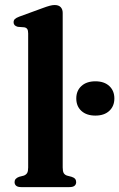

<svg xmlns="http://www.w3.org/2000/svg" viewBox="-20 -764 487 784"><path d="M236 -711.5V-80Q236 -64.5 240.2 -57.2Q244.5 -50 253.5 -47L272.5 -42Q282 -39 286.5 -33.8Q291 -28.5 291 -20.5Q291 -11 284.5 -5.5Q278 0 263.5 0H66.5Q52.5 0 46 -5.5Q39.5 -11 39.5 -20.5Q39.5 -28 44 -33.2Q48.5 -38.5 58 -42L77.5 -47Q86.5 -50.5 90.8 -57.5Q95 -64.5 95 -80V-627.5Q95 -640 91.2 -645.5Q87.5 -651 79 -652.5L52.5 -654.5Q43.5 -657 39.5 -661.5Q35.5 -666 35.5 -673Q35.5 -681 40.5 -686Q45.5 -691 58.5 -696L151.5 -730Q171.5 -737.5 183 -740.5Q194.5 -743.5 203 -743.5Q219.5 -743.5 227.8 -734.8Q236 -726 236 -711.5ZM369.5 -292Q333.5 -292 312.5 -311Q291.5 -330 291.5 -362Q291.5 -393.5 312.5 -412.8Q333.5 -432 369.5 -432Q405.5 -432 426.2 -412.8Q447 -393.5 447 -362Q447 -330.5 426.2 -311.2Q405.5 -292 369.5 -292Z"/></svg>

Font: Fraunces SemiBold
Style: Regular
Weight: 600
Version: Version 1.000;[b76b70a41]